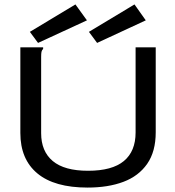

<svg xmlns="http://www.w3.org/2000/svg" viewBox="-20 -837 790 868"><path d="M376 11Q226 11 149 -53Q72 -117 72 -236V-623H175V-616Q169 -610 167.5 -602.5Q166 -595 166 -579V-235Q166 -153 218.5 -109Q271 -65 378 -65Q487 -65 540 -109Q593 -153 593 -238V-623H684V-239Q684 -152 645.5 -96.5Q607 -41 538 -15Q469 11 376 11ZM419 -643 382 -693 588 -817 639 -745ZM152 -643 115 -693 321 -817 373 -745Z"/></svg>

Font: Inconsolata ExtraExpanded Medium
Style: Regular
Weight: 500
Width: 8
Monospace: yes
Designer: Raph Levien, Cyreal, Brenton Simpson
Foundry: Raph Levien, Cyreal, Google
Version: Version 3.001; ttfautohint (v1.8.2.53-6de2)